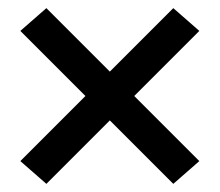

<svg xmlns="http://www.w3.org/2000/svg" viewBox="-20 -576 540 472"><path d="M94 -124 30 -180 190 -340 30 -500 94 -556 250 -400 406 -556 470 -500 310 -340 470 -180 406 -124 250 -280Z"/></svg>

Font: iosevka_custom_sans_ss08 Md
Style: Regular
Weight: 500
Designer: Belleve Invis
Foundry: Belleve Invis
Version: Version 10.3.0; ttfautohint (v1.8.3)